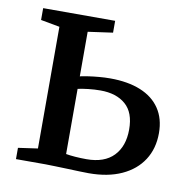

<svg xmlns="http://www.w3.org/2000/svg" viewBox="-67 -608 673 679"><g transform="rotate(10 270.0 -268.5)"><path d="M32.5 0V-40.5L102.5 -50.5V-487.5L34.5 -500V-542.5H293V-500L204 -487.5V-327.5Q217.5 -330.5 234.8 -333Q252 -335.5 271.8 -337.2Q291.5 -339 311.5 -339Q375 -339 420.5 -320.5Q466 -302 490.2 -266Q514.5 -230 514.5 -178Q514.5 -122.5 488 -81.5Q461.5 -40.5 412.2 -18Q363 4.5 294.5 4.5Q282 4.5 261 3.8Q240 3 216.8 2.2Q193.5 1.5 172.5 0.8Q151.5 0 138.5 0ZM278 -43Q342 -43 375.2 -77.5Q408.5 -112 408.5 -172.5Q408.5 -233.5 375.2 -262.2Q342 -291 285 -291Q263.5 -291 241.5 -288.5Q219.5 -286 204 -282.5V-48.5Q218 -46 237.5 -44.5Q257 -43 278 -43Z"/></g></svg>

Font: Merriweather 48pt
Style: Regular
Weight: 400
Version: Version 2.100